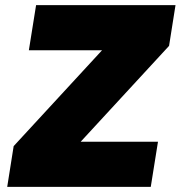

<svg xmlns="http://www.w3.org/2000/svg" viewBox="-20 -725 701 745"><path d="M8 0 33 -158 376 -530H92L120 -705H661L636 -547L293 -175H593L565 0Z"/></svg>

Font: Mulish ExtraBlack
Style: Italic
Weight: 1000
Italic angle: -9°
Designer: Vernon Adams
Foundry: Vernon Adams
Version: Version 3.603; ttfautohint (v1.8.3)